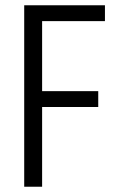

<svg xmlns="http://www.w3.org/2000/svg" viewBox="-20 -708 446 728"><path d="M71.8 0V-688H377.9V-627.9H139.7V-362.4H352.5V-302.3H139.7V0Z"/></svg>

Font: Saira Thin Condensed
Style: Regular
Weight: 100
Width: 3
Version: Version 1.101